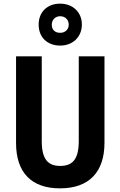

<svg xmlns="http://www.w3.org/2000/svg" viewBox="-20 -1023 660 1053"><path d="M310 -773C380 -773 429 -821 429 -889C429 -956 379 -1003 310 -1003C239 -1003 192 -957 192 -888C192 -819 239 -773 310 -773ZM310 -843C280 -843 264 -861 264 -888C264 -915 284 -934 310 -934C337 -934 357 -915 357 -888C357 -861 337 -843 310 -843ZM553 -240V-714H412V-250C412 -152 380 -113 310 -113C243 -113 209 -150 209 -249V-714H68V-239C68 -77 152 10 309 10C470 10 553 -81 553 -240Z"/></svg>

Font: Noto Sans Armenian Condensed
Style: Regular
Weight: 400
Width: 3
Designer: Monotype Design Team
Foundry: Monotype Imaging Inc.
Version: Version 2.008